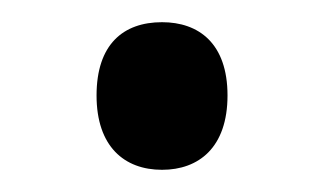

<svg xmlns="http://www.w3.org/2000/svg" viewBox="-20 -439 293 173"><path d="M67 -353C67 -307 92 -286 126 -286C159 -286 185 -306 185 -353C185 -400 159 -419 126 -419C91 -419 67 -399 67 -353Z"/></svg>

Font: Noto Sans Arabic UI SmCn
Style: Regular
Weight: 400
Width: 4
Designer: Monotype Design Team, Nadine Chahine and Nizar Qandah
Foundry: Monotype Imaging Inc.
Version: Version 2.010